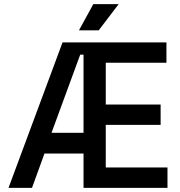

<svg xmlns="http://www.w3.org/2000/svg" viewBox="-20 -904 866 924"><path d="M382 0V-700H781V-602H489V-401H753V-303H489V-98H786V0ZM21 0 281 -700H382V-641H366L228 -265H382V-165H194L134 0ZM360 -758 429 -884H551L455 -758Z"/></svg>

Font: Space Grotesk Medium
Style: Regular
Weight: 500
Designer: Florian Karsten
Foundry: Florian Karsten
Version: Version 2.000